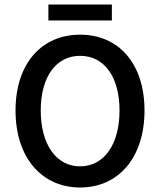

<svg xmlns="http://www.w3.org/2000/svg" viewBox="-20 -821 712 853"><path d="M195 -801V-730H477V-801ZM49 -330C49 -119 167 12 336 12C505 12 622 -119 622 -330C622 -541 505 -667 336 -667C167 -667 49 -541 49 -330ZM511 -330C511 -179 442 -82 336 -82C230 -82 161 -179 161 -330C161 -481 230 -573 336 -573C442 -573 511 -481 511 -330Z"/></svg>

Font: Cambridge Sans Medium
Style: Regular
Weight: 500
Version: Version 2.020;PS 002.020;hotconv 1.0.88;makeotf.lib2.5.64775